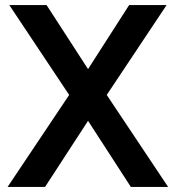

<svg xmlns="http://www.w3.org/2000/svg" viewBox="-20 -740 696 760"><path d="M253.8 -364.2 16.8 -720H164.3L328.5 -466.5L491.2 -720H639.5L402.5 -364.2L645.5 0H498L328.5 -261.7L158.3 0H10Z"/></svg>

Font: Tap Sans
Style: Regular
Weight: 400
Designer: Tap Payments
Foundry: Tap Payments
Version: Version 1.001;Glyphs 3.1.2 (3151)